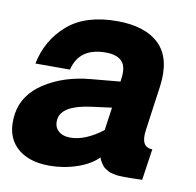

<svg xmlns="http://www.w3.org/2000/svg" viewBox="-70 -623 714 700"><g transform="rotate(10 287.5 -273.0)"><path d="M156 8Q75 8 32 -35Q-11 -78 0 -156Q11 -229 81.5 -274.5Q152 -320 250 -329L359 -339L360 -348Q367 -394 348.5 -414Q330 -434 288 -434Q190 -434 170 -350H42Q60 -439 126 -496.5Q192 -554 309 -554Q414 -554 466 -503Q518 -452 504 -347Q500 -320 492.5 -265Q485 -210 481 -182Q471 -116 516 -116L499 0Q494 0 480.5 0.5Q467 1 459 1Q458 1 445.5 1Q433 1 430 1Q427 1 416 0.5Q405 0 401 -1Q397 -2 387.5 -4Q378 -6 374 -8.5Q370 -11 362.5 -15.5Q355 -20 351 -25.5Q347 -31 342.5 -38Q338 -45 335 -54Q308 -26 259 -9Q210 8 156 8ZM214 -106Q269 -106 333 -155L345 -240L269 -230Q164 -216 156 -165Q152 -138 168 -122Q184 -106 214 -106Z"/></g></svg>

Font: Oakes Grotesk Bold
Style: Italic
Weight: 700
Italic angle: -8°
Designer: Samuel Oakes
Foundry: Samuel Oakes
Version: Version 1.000;PS 001.000;hotconv 1.0.88;makeotf.lib2.5.64775